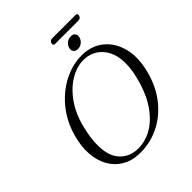

<svg xmlns="http://www.w3.org/2000/svg" viewBox="-249 -1088 1261 1261"><g transform="rotate(-45 381.0 -457.5)"><path d="M515 -712.5Q599 -709 657.5 -660.2Q716 -611.5 738 -528Q760 -444.5 733.5 -337Q705 -222.5 641.2 -143Q577.5 -63.5 491.2 -23.2Q405 17 308.5 12.5Q245 10 195.8 -19.2Q146.5 -48.5 116.8 -100.2Q87 -152 81.8 -222.8Q76.5 -293.5 101 -378.5Q122.5 -454 164.5 -516.5Q206.5 -579 262.8 -623.8Q319 -668.5 383.5 -691.8Q448 -715 515 -712.5ZM323.5 -17Q389 -13.5 452.5 -46.5Q516 -79.5 568.5 -152Q621 -224.5 652 -340Q672.5 -417 671.5 -477Q670.5 -541.5 647.5 -586.2Q624.5 -631 586.8 -655.5Q549 -680 503 -682.5Q437.5 -686.5 372.5 -649.8Q307.5 -613 256.5 -542.2Q205.5 -471.5 181.5 -374Q170.5 -331 165.2 -294.5Q160 -258 160 -227Q158.5 -125 204.5 -72.8Q250.5 -20.5 323.5 -17ZM516 -759Q494.5 -759 484.8 -772.2Q475 -785.5 480.5 -805.5Q486 -825.5 502.8 -838.5Q519.5 -851.5 541.5 -851.5Q563 -851.5 572.2 -838.5Q581.5 -825.5 576.5 -805.5Q571 -785.5 554.5 -772.2Q538 -759 516 -759ZM419.5 -908.5Q425.5 -928.5 446 -928.5H661Q681 -928.5 676 -908.5Q670 -889 649.5 -889H434.5Q414.5 -889 419.5 -908.5Z"/></g></svg>

Font: Fraunces 9pt S000 Light
Style: Italic
Weight: 300
Italic angle: -16°
Version: Version 1.000; ttfautohint (v1.8.3)